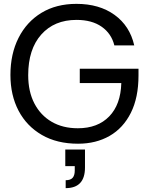

<svg xmlns="http://www.w3.org/2000/svg" viewBox="-20 -732 773 994"><path d="M384 12Q275 12 196.5 -33.5Q118 -79 76 -159Q34 -239 34 -344Q34 -453 76 -536Q118 -619 194.5 -665.5Q271 -712 376 -712Q494 -712 573 -655Q652 -598 675 -497H572Q557 -558 506.5 -593.5Q456 -629 376 -629Q261 -629 193.5 -553Q126 -477 126 -343Q126 -258 158 -196.5Q190 -135 247.5 -101.5Q305 -68 383 -68Q486 -68 545.5 -129.5Q605 -191 608 -302H393V-376H697V-341Q697 -227 657.5 -148Q618 -69 547.5 -28.5Q477 12 384 12ZM320 242V201Q345 201 356 188.5Q367 176 367 151V128H318V42H420V135Q420 242 320 242Z"/></svg>

Font: HostGroteskRegular
Style: Regular
Weight: 400
Designer: Doukan Karapınar based on Poppins by Indian Type Foundry, Jonny Pinhorn
Foundry: Element Type
Version: Version 1.001; ttfautohint (v1.8.4.7-5d5b)